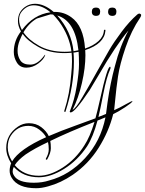

<svg xmlns="http://www.w3.org/2000/svg" viewBox="-20 -610 767 1016"><path d="M283 -528Q358 -444 369 -339L395 -344Q378 -500 283 -528ZM247 -545Q203 -582 159 -582Q123 -582 96 -550Q81 -533 81 -506.5Q81 -480 96 -451Q157 -533 247 -545ZM322 -336Q340 -336 358 -338Q347 -421 292 -497Q275 -519 261 -533Q254 -534 247 -534L175 -512Q132 -487 104 -439Q130 -400 186.5 -368Q243 -336 322 -336ZM44 244Q83 179 224 116Q212 94 188 76Q162 56 130 56Q70 56 36 110Q21 134 21 170Q21 206 44 244ZM58 264Q106 320 185 320Q245 320 312.5 276.5Q380 233 426 160Q456 115 480 35Q340 90 246 136Q249 150 249 174.5Q249 199 230 233Q229 235 226 235Q221 235 223 229Q238 203 238 180.5Q238 158 234 142Q165 174 116 207Q75 237 58 264ZM186 328Q102 328 53 273Q47 285 47 296.5Q47 308 54 319Q76 357 159 357Q204 357 240 345Q347 317 430 227Q513 137 538 11L496 28Q473 114 441 164Q391 239 319.5 283.5Q248 328 186 328ZM39 254Q13 213 13 173Q13 102 75 60Q101 42 133 42Q171 42 198.5 63Q226 84 238 110Q300 83 378.5 55Q457 27 485 16Q495 -20 508 -78Q550 -269 564 -256Q566 -252 564 -246Q544 -203 526.5 -113Q509 -23 501 9Q533 -3 541 -7Q541 -13 549 -68Q557 -123 566.5 -169.5Q576 -216 588 -260Q615 -367 660 -449Q591 -367 504 -216Q465 -150 455 -134Q376 -15 354 -15Q351 -15 349.5 -17.5Q348 -20 350 -22Q374 -81 386 -154.5Q398 -228 398 -269Q398 -310 396 -336Q387 -334 373 -332H369Q371 -312 371 -284Q371 -156 327 -21Q326 -16 322.5 -18Q319 -20 320 -23Q349 -112 357 -217Q361 -256 361 -283.5Q361 -311 359 -331Q339 -329 320 -329Q241 -329 182.5 -362Q124 -395 100 -431Q96 -425 84.5 -397Q73 -369 73 -341Q73 -313 87.5 -290.5Q102 -268 140.5 -268Q179 -268 215 -317Q219 -323 219 -318Q212 -296 182.5 -274Q153 -252 119.5 -252Q86 -252 69.5 -278.5Q53 -305 53 -335Q53 -395 91 -444Q75 -472 75 -498Q75 -524 84.5 -542Q94 -560 112 -573Q136 -590 165 -590Q214 -590 264 -547Q267 -547 271 -547Q318 -547 357 -519Q422 -473 430 -353Q474 -368 501 -392.5Q528 -417 530 -449Q530 -451 532 -452Q538 -455 538 -448Q532 -378 431 -345Q432 -332 432 -318Q432 -251 413.5 -170.5Q395 -90 364 -29Q382 -37 415 -94Q427 -114 442 -140.5Q457 -167 463 -177Q469 -187 501 -244.5Q533 -302 558 -345Q583 -388 624 -442.5Q665 -497 705 -532Q714 -540 720.5 -537.5Q727 -535 727 -530Q727 -525 722 -517Q675 -448 644.5 -359Q614 -270 604.5 -205.5Q595 -141 590 -85.5Q585 -30 584 -27Q612 -39 647 -59Q682 -79 681 -74Q679 -67 642 -42.5Q605 -18 579 -6Q556 86 502 172Q448 258 365 315Q302 358 235 376Q200 386 172 386Q74 386 42 331Q31 313 31 293.5Q31 274 39 254ZM575 -526Q552 -526 552 -548Q552 -570 574 -570Q596 -570 596 -548Q596 -526 575 -526ZM489 -526Q466 -526 466 -548Q466 -570 488 -570Q510 -570 510 -548Q510 -526 489 -526Z"/></svg>

Font: Lovers Quarrel
Style: Regular
Weight: 400
Designer: Robert E. Leuschke
Foundry: Robert E. Leuschke
Version: Version 1.001